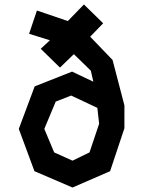

<svg xmlns="http://www.w3.org/2000/svg" viewBox="-20 -778 640 858"><path d="M145 -731 110 -627 203 -598 162 -560 248 -476 310 -536 386 -462 397 -413 302 -458 135 -392 64 -202 134 -13 304 60 472 -13 536 -205V-307L483 -510L383 -614L441 -674L355 -758L283 -684ZM222 -97 178 -202 229 -324 298 -351 415 -296 423 -225 380 -97 304 -60Z"/></svg>

Font: Kode Mono
Style: Bold
Weight: 700
Monospace: yes
Designer: Isa Ozler
Foundry: Kadena LLC
Version: Version 1.206;gftools[0.9.28]